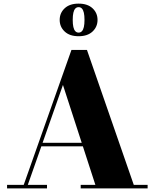

<svg xmlns="http://www.w3.org/2000/svg" viewBox="-20 -1040 854 1060"><path d="M198.5 -232V-251.5H498.5V-232ZM460 -764.5 718.5 -19.5H795V0H425.5V-19.5H506.5L327.5 -571L133.5 -19.5H239.5V0H19V-19.5H111L374.5 -764.5ZM414 -840Q364.5 -840 337 -866Q309.5 -892 309.5 -930Q309.5 -968.5 337 -994.2Q364.5 -1020 414 -1020Q463.5 -1020 491 -994.2Q518.5 -968.5 518.5 -930Q518.5 -892 491 -866Q463.5 -840 414 -840ZM414 -860Q425 -860 432.2 -867.8Q439.5 -875.5 443 -891Q446.5 -906.5 446.5 -930Q446.5 -954 443 -969.5Q439.5 -985 432.2 -992.8Q425 -1000.5 414 -1000.5Q403 -1000.5 395.8 -992.8Q388.5 -985 385 -969.5Q381.5 -954 381.5 -930Q381.5 -906.5 385 -891Q388.5 -875.5 395.8 -867.8Q403 -860 414 -860Z"/></svg>

Font: Bodoni Moda ExtraBold
Style: Regular
Weight: 800
Version: Version 2.005